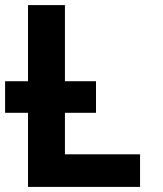

<svg xmlns="http://www.w3.org/2000/svg" viewBox="-20 -734 640 754"><path d="M530 -128H235V-291H357V-415H235V-714H90V-415H0V-291H90V0H530Z"/></svg>

Font: Noto Sans Mono UI
Style: Bold
Weight: 700
Designer: Monotype Design team
Foundry: Monotype Imaging Inc.
Version: 1.000